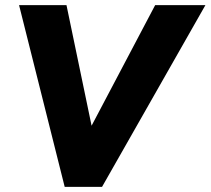

<svg xmlns="http://www.w3.org/2000/svg" viewBox="-20 -725 817 745"><path d="M231 0 54 -705H238L345 -191H311L582 -705H777L376 0Z"/></svg>

Font: Nunito Sans 10pt SemiCondensed Black
Style: Italic
Weight: 900
Width: 4
Italic angle: -9°
Designer: Vernon Adams
Foundry: Vernon Adams
Version: Version 3.101;gftools[0.9.27]